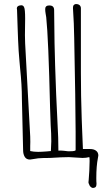

<svg xmlns="http://www.w3.org/2000/svg" viewBox="-20 -780 505 947"><path d="M439 147Q431 147 423 137Q416 125 416 115Q416 126 417.5 107Q419 88 420.5 62.5Q422 37 422 14Q422 -5 420 -5Q405 -1 387 -1Q375 -1 353 -3Q331 -5 320 -5Q288 -5 226 -1Q216 -1 191.5 -0.5Q167 0 148 4Q130 7 128 7Q110 7 102 -6.5Q94 -20 94 -39L88 -292Q88 -360 79 -445Q78 -458 76 -478.5Q74 -499 72 -529Q69 -578 67 -642Q65 -706 64 -732Q63 -734 63 -738Q63 -750 77 -753Q80 -754 85 -754Q95 -754 99 -744Q104 -735 104 -687L103 -606Q103 -579 104 -566L129 -107Q130 -92 129.5 -80Q129 -68 129 -60V-35Q146 -31 168 -31Q183 -31 209 -33Q225 -35 231 -35Q233 -67 233 -83Q233 -122 230 -162Q228 -200 228 -220L227 -248Q219 -591 208 -695Q207 -701 205 -713Q203 -725 203 -733Q203 -742 205 -745Q208 -750 212.5 -751.5Q217 -753 224 -753Q247 -753 247 -730Q247 -675 249 -567Q251 -467 257 -315L267 -102Q268 -80 268 -37Q279 -38 293 -36.5Q307 -35 315 -34H325Q353 -34 353 -40V-70V-130Q351 -254 351 -317L346 -593Q345 -664 340 -738V-742Q340 -749 342.5 -753.5Q345 -758 353 -760H357Q366 -760 372 -755Q378 -750 379 -741V-676V-423Q379 -307 383 -195L385 -142L389 -45H424Q443 -45 454 -36.5Q465 -28 465 -13Q465 -9 463 -1Q455 39 455 98Q455 118 456 125Q456 134 454 139Q452 144 445 146Q443 147 439 147Z"/></svg>

Font: Amatic SC
Style: Regular
Weight: 400
Designer: Multiple Designers
Foundry: Vernon Adams
Version: Version 2.505